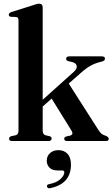

<svg xmlns="http://www.w3.org/2000/svg" viewBox="-20 -763 608 1039"><path d="M44.5 0Q29 0 29 -13Q29 -22 42 -26.5L65 -31Q80 -35.5 80 -56V-654Q80 -669.5 68 -671L39 -672Q27.5 -674 27.5 -683.5Q27.5 -692.5 42 -698L158 -734.5Q181 -743 191.5 -743Q211 -743 211 -722.5V-223L379 -374Q398.5 -391.5 395 -407Q391.5 -422.5 368 -428L349.5 -432Q338 -435.5 338 -445Q338 -458 355 -458H531Q548 -458 548 -445.5Q548 -439.5 544 -435.8Q540 -432 528.5 -429Q498 -422.5 472.2 -408.5Q446.5 -394.5 417 -368L352 -311L513 -59Q522.5 -44 531.2 -37.8Q540 -31.5 554.5 -27.5Q568.5 -20.5 568.5 -12Q568.5 0 552.5 0H342.5Q327.5 0 327.5 -12.5Q327.5 -21 338.5 -24.5L357 -28.5Q369.5 -31.5 371.5 -38.8Q373.5 -46 363.5 -61.5L259.5 -229.5L211 -186.5V-56.5Q211 -35.5 226.5 -31L248.5 -26Q259.5 -22.5 259.5 -13.5Q259.5 0 242.5 0ZM293 159.5Q262 159.5 247.5 144Q233 128.5 233 107Q233 81.5 250.8 65.5Q268.5 49.5 296 49.5Q326.5 49.5 345.2 69.2Q364 89 364 127.5Q364 232 252 255Q237.5 258.5 234.5 247.5Q231.5 236.5 245 233.5Q286 226 307 206.2Q328 186.5 328 169.5Q328 159.5 316.5 159.5Z"/></svg>

Font: Fraunces 72pt SemiBold
Style: Regular
Weight: 600
Version: Version 1.000;[b76b70a41]